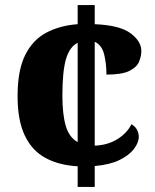

<svg xmlns="http://www.w3.org/2000/svg" viewBox="-20 -734 607 754"><path d="M285 -81Q212 -85 159 -113.5Q106 -142 77.5 -201.5Q49 -261 49 -357Q49 -457 78.5 -517Q108 -577 161.5 -605.5Q215 -634 285 -639V-714H352V-639Q450 -635 492.5 -603.5Q535 -572 535 -534Q535 -513 526 -491.5Q517 -470 488 -455.5Q459 -441 398 -441Q398 -484 389 -520.5Q380 -557 352 -570V-162Q403 -164 441 -187.5Q479 -211 496 -246Q511 -238 518 -224.5Q525 -211 525 -197Q525 -174 506 -149Q487 -124 449 -105.5Q411 -87 352 -82V0H285ZM285 -566Q253 -550 239 -501.5Q225 -453 225 -358Q225 -286 238 -240.5Q251 -195 285 -176Z"/></svg>

Font: Noto Serif Georgian ExtraBold
Style: Regular
Weight: 800
Designer: Monotype Design Team, Akaki Razmadze
Foundry: Google LLC
Version: Version 2.003; ttfautohint (v1.8.4.7-5d5b)